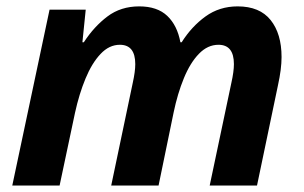

<svg xmlns="http://www.w3.org/2000/svg" viewBox="-20 -576 945 596"><path d="M18.1 0 133.8 -545.9H246.1L235.8 -444.8H240.2Q272 -493.7 313.5 -524.9Q355 -556.2 412.1 -556.2Q468.3 -556.2 499.3 -526.6Q530.3 -497.1 540 -444.8H543.9Q574.7 -493.7 617.9 -524.9Q661.1 -556.2 717.8 -556.2Q786.1 -556.2 820.1 -513.7Q854 -471.2 854 -398.9Q854 -361.8 842.8 -311L777.8 0H630.9L698.2 -318.8Q706.1 -354 706.1 -377Q706.1 -437 658.2 -437Q624.5 -437 597.4 -408.9Q570.3 -380.9 550.8 -333.3Q531.2 -285.6 519 -227.1L472.2 0H325.2L392.1 -318.8Q399.9 -354 399.9 -377Q399.9 -437 352.1 -437Q318.8 -437 292 -408.4Q265.1 -379.9 245.4 -332Q225.6 -284.2 212.9 -226.1L165 0Z"/></svg>

Font: Open Sans
Style: Bold Italic
Weight: 700
Italic angle: -12°
Designer: Monotype Design Team
Foundry: Monotype Imaging Inc.
Version: Version 3.003; ttfautohint (v1.8.4)